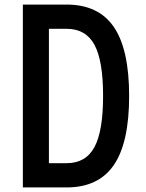

<svg xmlns="http://www.w3.org/2000/svg" viewBox="-20 -820 640 840"><path d="M80 0V-800H271Q411 -800 478 -702Q545 -604 545 -400Q545 -196 478 -98Q411 0 271 0ZM194 -106H271Q355 -106 393 -176Q431 -246 431 -400Q431 -555 393 -624.5Q355 -694 271 -694H194Z"/></svg>

Font: Martian Mono Condensed
Style: Regular
Weight: 400
Width: 3
Designer: Roman Shamin
Foundry: Evil Martians
Version: Version 1.000